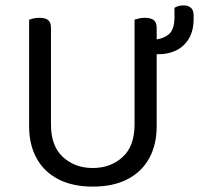

<svg xmlns="http://www.w3.org/2000/svg" viewBox="-20 -679 738 712"><path d="M324 13Q249 13 196 -14.5Q143 -42 115.5 -92.5Q88 -143 88 -210V-292H169V-217Q169 -137 213.5 -96.5Q258 -56 324 -56Q390 -56 434.5 -96.5Q479 -137 479 -217V-292H561V-210Q561 -143 533.5 -92.5Q506 -42 453 -14.5Q400 13 324 13ZM169 -251H88V-606Q93 -608 103.5 -610.5Q114 -613 126 -613Q148 -613 158.5 -604.5Q169 -596 169 -576ZM561 -251H479V-606Q484 -608 494.5 -610.5Q505 -613 517 -613Q539 -613 550 -604.5Q561 -596 561 -576ZM570 -478H553Q549 -484 547.5 -501.5Q546 -519 546 -532Q578 -532 602.5 -549Q627 -566 627 -616V-650Q635 -655 643.5 -657Q652 -659 662 -659Q677 -659 687.5 -650.5Q698 -642 698 -622V-610Q698 -563 679 -533.5Q660 -504 631 -491Q602 -478 570 -478Z"/></svg>

Font: Baloo Tamma 2
Style: Regular
Weight: 400
Designer: Divya Kowshik, Shuchita Grover and Ek Type
Foundry: Ek Type
Version: Version 1.700